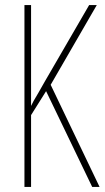

<svg xmlns="http://www.w3.org/2000/svg" viewBox="-20 -734 411 754"><path d="M342 0 161 -376 102 -282V0H76V-714H102V-318Q108 -332 131 -370L156 -414L330 -714H360L179 -401L371 0Z"/></svg>

Font: Noto Sans Display Thin Cond
Style: Regular
Weight: 250
Width: 3
Designer: Monotype Design team
Foundry: Monotype Imaging Inc.
Version: Version 1.000